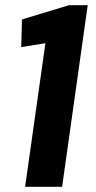

<svg xmlns="http://www.w3.org/2000/svg" viewBox="-20 -722 372 742"><path d="M220 0H77L164 -615L205 -563L62 -540L65 -647L247 -702H319Z"/></svg>

Font: Pathway Extreme Condensed
Style: Bold Italic
Weight: 700
Width: 3
Italic angle: -8°
Version: Version 1.001;gftools[0.9.26]